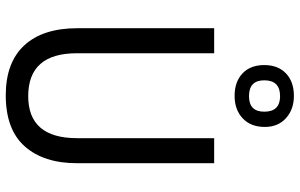

<svg xmlns="http://www.w3.org/2000/svg" viewBox="-207 -824 1041 667"><g transform="rotate(90 313.5 -490.5)"><path d="M421 -890Q421 -936 390.5 -963.5Q360 -991 313 -991Q264 -991 235 -963.5Q206 -936 206 -888Q206 -840 235 -812.5Q264 -785 313 -785Q361 -785 391 -813Q421 -841 421 -890ZM259 -888Q259 -943 314 -943Q368 -943 368 -888Q368 -835 314 -835Q259 -835 259 -888ZM460 -714V-238Q460 -68 314 -68Q165 -68 165 -237V-714H78V-239Q78 -119 137.5 -54.5Q197 10 311 10Q430 10 488.5 -56Q547 -122 547 -238V-714Z"/></g></svg>

Font: Noto Sans UI SemiCondensed
Style: Regular
Weight: 400
Width: 4
Designer: Monotype Design Team
Foundry: Monotype Imaging Inc.
Version: 1.001